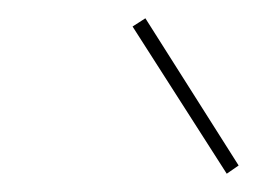

<svg xmlns="http://www.w3.org/2000/svg" viewBox="-20 -704 281 210"><path d="M228 -514 125 -675 139 -684 241 -523Z"/></svg>

Font: EauTestText Thin
Style: Italic
Weight: 250
Italic angle: -12°
Designer: Christian Thalmann (Catharsis Fonts)
Version: Version 0.001;PS 000.001;hotconv 1.0.88;makeotf.lib2.5.64775